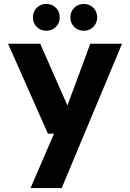

<svg xmlns="http://www.w3.org/2000/svg" viewBox="-20 -734 660 974"><path d="M135 220 254 -56H223L21 -512H184L322 -199L438 -512H599L293 220ZM214 -578Q186 -578 166.5 -597.5Q147 -617 147 -646Q147 -675 166.5 -694.5Q186 -714 214 -714Q244 -714 263.5 -694.5Q283 -675 283 -646Q283 -617 263.5 -597.5Q244 -578 214 -578ZM405 -578Q376 -578 356.5 -597.5Q337 -617 337 -646Q337 -675 356.5 -694.5Q376 -714 405 -714Q434 -714 453.5 -694.5Q473 -675 473 -646Q473 -617 453.5 -597.5Q434 -578 405 -578Z"/></svg>

Font: DM Sans 12pt Black
Style: Regular
Weight: 900
Version: Version 4.004;gftools[0.9.30]